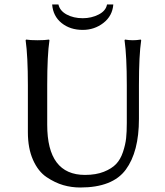

<svg xmlns="http://www.w3.org/2000/svg" viewBox="-20 -824 732 854"><path d="M484 -804Q480 -753 440 -722Q400 -691 348 -691Q292 -691 254 -721.5Q216 -752 212 -804H240Q246 -776 276.5 -759.5Q307 -743 348 -743Q387 -743 419 -759.5Q451 -776 456 -804ZM544 -445Q544 -574 534 -645L536 -648Q554 -645 571 -645Q588 -645 606 -648L608 -645Q598 -579 598 -445V-295Q598 -149 539.5 -69.5Q481 10 337 10Q298 10 261.5 -0.5Q225 -11 187.5 -36Q150 -61 127 -112.5Q104 -164 104 -236V-445Q104 -574 94 -645L96 -648Q114 -645 147 -645Q180 -645 198 -648L200 -645Q190 -579 190 -445V-269Q190 -46 358 -46Q407 -46 442 -60Q477 -74 496.5 -94.5Q516 -115 527 -148Q538 -181 541 -209.5Q544 -238 544 -277Z"/></svg>

Font: Libertinus Sans
Style: Regular
Weight: 400
Designer: Philipp H. Poll
Foundry: Khaled Hosny
Version: Version 6.1